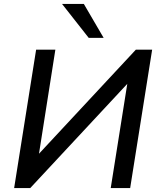

<svg xmlns="http://www.w3.org/2000/svg" viewBox="-20 -958 813 978"><path d="M52 0 164 -705H262L175 -152L160 -155L672 -705H755L643 0H544L632 -554L647 -551L134 0ZM432 -765 296 -938H407L508 -765Z"/></svg>

Font: Nunito Sans 10pt SemiBold
Style: Italic
Weight: 600
Italic angle: -9°
Designer: Vernon Adams
Foundry: Vernon Adams
Version: Version 3.101;gftools[0.9.27]